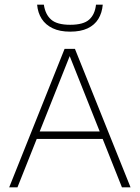

<svg xmlns="http://www.w3.org/2000/svg" viewBox="-20 -805 600 825"><path d="M19.5 0 257.5 -595H302L541 0H504L274.5 -576.5H284.5L55 0ZM126 -208 135.5 -240H424.5L433.5 -208ZM281.5 -669Q237 -669 206.5 -683.5Q176 -698 159.2 -724Q142.5 -750 139.5 -785H168.5Q174.5 -743 199.8 -720.8Q225 -698.5 281.5 -698.5Q338.5 -698.5 363.2 -720.8Q388 -743 392.5 -785H421.5Q418.5 -749.5 402.5 -723.5Q386.5 -697.5 356.5 -683.2Q326.5 -669 281.5 -669Z"/></svg>

Font: Encode Sans SC Thin
Style: Regular
Weight: 250
Designer: Multiple Designers
Foundry: Impallari Type
Version: Version 3.002